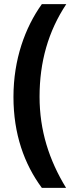

<svg xmlns="http://www.w3.org/2000/svg" viewBox="-20 -749 352 927"><path d="M45 -281C45 -102 97 43 182 158H299C217 24 171 -119 171 -282C171 -450 213 -598 300 -729H182C101 -616 45 -462 45 -281Z"/></svg>

Font: Noto Sans Thai Looped ExtraCondensed
Style: Bold
Weight: 700
Width: 2
Designer: Sasikarn Vongin, Ben Mitchell
Foundry: The Fontpad Ltd
Version: Version 1.001